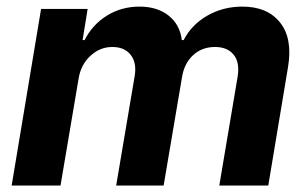

<svg xmlns="http://www.w3.org/2000/svg" viewBox="-20 -573 952 593"><path d="M16 0 106.9 -545.5H250.7L235.1 -449.2H241.1Q266.3 -497.9 310.9 -525.2Q355.5 -552.6 410.9 -552.6Q465.9 -552.6 500.9 -524.7Q535.9 -496.8 541.5 -449.2H547.2Q571.7 -496.8 620.4 -524.7Q669 -552.6 728.7 -552.6Q806.1 -552.6 845.2 -503.2Q884.2 -453.8 869.7 -366.8L808.6 0H657.3L714.1 -337Q720.9 -381 701.3 -404.5Q681.8 -427.9 644.2 -427.9Q603.3 -427.9 575.8 -402Q548.3 -376.1 541.9 -333.1L485.4 0H338.8L396.3 -340.2Q402.3 -380.3 383.3 -404.1Q364.3 -427.9 326.7 -427.9Q288.4 -427.9 258.5 -399.9Q228.7 -371.8 222.3 -327.4L166.9 0Z"/></svg>

Font: Karasuma Gothic
Style: Bold Italic
Weight: 700
Italic angle: 9.39998°
Designer: Rasmus Andersson / Ryoko Nishizuka
Foundry: Genbu
Version: Version 1.00